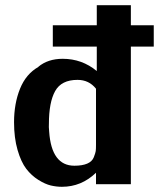

<svg xmlns="http://www.w3.org/2000/svg" viewBox="-20 -708 611 738"><path d="M34 -238Q34 -310 57 -367Q80 -424 128 -451H127Q164 -482 221 -482Q295 -482 352 -435V-529H183V-611H352V-688H483V-611H571V-529H483V0H349V-23V-44Q293 10 218 10Q197 10 175.5 5Q154 0 127.5 -16.5Q101 -33 81 -59Q61 -85 47.5 -131.5Q34 -178 34 -238ZM168 -232Q167 -222 169 -202Q178 -71 266 -71Q296 -71 315 -79Q334 -87 340.5 -103.5Q347 -120 348 -127.5Q349 -135 349 -151V-367Q322 -401 278 -401Q216 -401 192 -358Q168 -315 168 -232Z"/></svg>

Font: Coval
Style: ExtraBold
Weight: 800
Foundry: Context Ltd
Version: Version 001.000